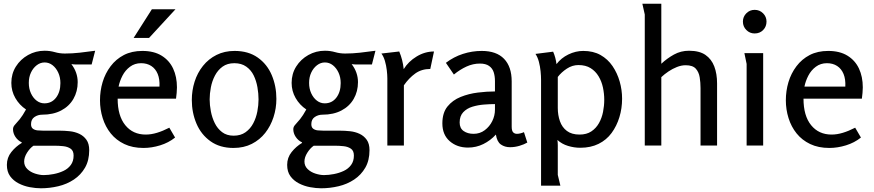

<svg xmlns="http://www.w3.org/2000/svg" viewBox="-20 -783 4701 1033"><path d="M220 -510Q249 -510 275 -502.5Q301 -495 329 -495Q368 -495 408.5 -499.5Q449 -504 492 -510L473 -436H392Q385 -436 378 -436.5Q371 -437 364 -438Q381 -416 389.5 -391.5Q398 -367 398 -341Q398 -291 375 -251Q352 -211 309 -188.5Q266 -166 207 -166Q184 -166 165.5 -153.5Q147 -141 147 -115Q147 -98 157 -90.5Q167 -83 182 -81.5Q197 -80 212 -80H300Q327 -80 355 -77Q383 -74 406.5 -63Q430 -52 445 -31Q460 -10 460 25Q460 80 437.5 119Q415 158 377.5 183Q340 208 293.5 219Q247 230 200 230Q172 230 140 224Q108 218 80 203.5Q52 189 34.5 165Q17 141 17 104Q17 65 41 35Q65 5 97 -14V-17Q76 -27 63 -46.5Q50 -66 50 -88Q50 -101 60.5 -112Q71 -123 86.5 -142Q102 -161 120 -194Q84 -218 62.5 -255.5Q41 -293 41 -337Q41 -386 65.5 -425Q90 -464 131 -487Q172 -510 220 -510ZM220 -447Q197 -447 177.5 -432Q158 -417 146.5 -392.5Q135 -368 135 -337Q135 -306 146.5 -281Q158 -256 177 -241.5Q196 -227 219 -227Q258 -227 281.5 -257.5Q305 -288 305 -336Q305 -367 293.5 -392Q282 -417 263 -432Q244 -447 220 -447ZM160 1Q141 14 125.5 38.5Q110 63 110 86Q110 110 127 126.5Q144 143 169 151Q194 159 215 159Q240 159 268.5 153.5Q297 148 321.5 136.5Q346 125 361 104.5Q376 84 376 54Q376 28 360 17Q344 6 320.5 3.5Q297 1 275 1Z M746 -509Q808 -509 849.5 -483.5Q891 -458 911.5 -414Q932 -370 932 -313Q932 -298 930.5 -283Q929 -268 927 -252H613Q613 -160 654 -109.5Q695 -59 764 -59Q793 -59 824.5 -68.5Q856 -78 891 -96L922 -43Q887 -15 841.5 -1Q796 13 752 13Q693 13 649 -8Q605 -29 576 -65Q547 -101 532.5 -147.5Q518 -194 518 -243Q518 -294 532 -341Q546 -388 575 -426.5Q604 -465 646.5 -487Q689 -509 746 -509ZM739 -443Q705 -443 679.5 -424Q654 -405 639 -376Q624 -347 618 -317H838Q840 -357 828.5 -385Q817 -413 794 -428Q771 -443 739 -443ZM797 -733H924L782 -579H699Z M1236 13Q1163 13 1112.5 -23Q1062 -59 1037 -118Q1012 -177 1012 -245Q1012 -296 1027 -343.5Q1042 -391 1072 -428.5Q1102 -466 1145 -487.5Q1188 -509 1242 -509Q1316 -509 1366.5 -473.5Q1417 -438 1442 -379Q1467 -320 1467 -251Q1467 -200 1451.5 -152.5Q1436 -105 1407 -68Q1378 -31 1335 -9Q1292 13 1236 13ZM1237 -53Q1275 -53 1301 -71.5Q1327 -90 1342.5 -119.5Q1358 -149 1364.5 -183Q1371 -217 1371 -248Q1371 -280 1365 -314Q1359 -348 1345 -377Q1331 -406 1305 -424.5Q1279 -443 1241 -443Q1203 -443 1177.5 -424.5Q1152 -406 1136.5 -376.5Q1121 -347 1114.5 -313Q1108 -279 1108 -248Q1108 -218 1114.5 -184Q1121 -150 1135.5 -120.5Q1150 -91 1175 -72Q1200 -53 1237 -53Z M1728 -510Q1757 -510 1783 -502.5Q1809 -495 1837 -495Q1876 -495 1916.5 -499.5Q1957 -504 2000 -510L1981 -436H1900Q1893 -436 1886 -436.5Q1879 -437 1872 -438Q1889 -416 1897.5 -391.5Q1906 -367 1906 -341Q1906 -291 1883 -251Q1860 -211 1817 -188.5Q1774 -166 1715 -166Q1692 -166 1673.5 -153.5Q1655 -141 1655 -115Q1655 -98 1665 -90.5Q1675 -83 1690 -81.5Q1705 -80 1720 -80H1808Q1835 -80 1863 -77Q1891 -74 1914.5 -63Q1938 -52 1953 -31Q1968 -10 1968 25Q1968 80 1945.5 119Q1923 158 1885.5 183Q1848 208 1801.5 219Q1755 230 1708 230Q1680 230 1648 224Q1616 218 1588 203.5Q1560 189 1542.5 165Q1525 141 1525 104Q1525 65 1549 35Q1573 5 1605 -14V-17Q1584 -27 1571 -46.5Q1558 -66 1558 -88Q1558 -101 1568.5 -112Q1579 -123 1594.5 -142Q1610 -161 1628 -194Q1592 -218 1570.5 -255.5Q1549 -293 1549 -337Q1549 -386 1573.5 -425Q1598 -464 1639 -487Q1680 -510 1728 -510ZM1728 -447Q1705 -447 1685.5 -432Q1666 -417 1654.5 -392.5Q1643 -368 1643 -337Q1643 -306 1654.5 -281Q1666 -256 1685 -241.5Q1704 -227 1727 -227Q1766 -227 1789.5 -257.5Q1813 -288 1813 -336Q1813 -367 1801.5 -392Q1790 -417 1771 -432Q1752 -447 1728 -447ZM1668 1Q1649 14 1633.5 38.5Q1618 63 1618 86Q1618 110 1635 126.5Q1652 143 1677 151Q1702 159 1723 159Q1748 159 1776.5 153.5Q1805 148 1829.5 136.5Q1854 125 1869 104.5Q1884 84 1884 54Q1884 28 1868 17Q1852 6 1828.5 3.5Q1805 1 1783 1Z M2128 -506Q2147 -461 2152 -411Q2177 -452 2221.5 -479Q2266 -506 2315 -506L2295 -412Q2248 -412 2214 -387.5Q2180 -363 2153 -324V0H2064V-361Q2064 -380 2061 -405.5Q2058 -431 2051 -455Q2044 -479 2032 -495Z M2572 -509Q2651 -509 2692 -466.5Q2733 -424 2733 -345V-102Q2733 -79 2741 -71Q2749 -63 2761 -63Q2770 -63 2780 -65.5Q2790 -68 2799 -72L2817 -16Q2800 -6 2775 1.5Q2750 9 2724 9Q2696 9 2675 -5.5Q2654 -20 2648 -59Q2619 -27 2580.5 -8Q2542 11 2498 11Q2439 11 2399.5 -23.5Q2360 -58 2360 -119Q2360 -176 2387.5 -210Q2415 -244 2458.5 -261.5Q2502 -279 2551 -285Q2600 -291 2643 -291V-346Q2643 -374 2636 -395Q2629 -416 2611 -428.5Q2593 -441 2562 -441Q2525 -441 2490 -425Q2455 -409 2422 -382L2379 -445Q2421 -477 2470.5 -493Q2520 -509 2572 -509ZM2643 -223Q2617 -223 2584.5 -220.5Q2552 -218 2522 -209Q2492 -200 2472.5 -179.5Q2453 -159 2453 -124Q2453 -93 2474.5 -78Q2496 -63 2528 -63Q2562 -63 2588 -82.5Q2614 -102 2628.5 -131.5Q2643 -161 2643 -193Z M2956 -505Q2963 -489 2967.5 -472Q2972 -455 2974 -438Q2999 -471 3038 -490Q3077 -509 3118 -509Q3172 -509 3211 -487Q3250 -465 3275.5 -427.5Q3301 -390 3314 -344.5Q3327 -299 3327 -252Q3327 -200 3312.5 -152.5Q3298 -105 3270.5 -67.5Q3243 -30 3200.5 -9Q3158 12 3102 12Q3069 12 3036 2Q3003 -8 2979 -30Q2981 -16 2981 -1.5Q2981 13 2981 21V158L2995 216H2891V-353Q2891 -374 2888.5 -399.5Q2886 -425 2879.5 -450Q2873 -475 2861 -493ZM3092 -433Q3059 -433 3029.5 -413.5Q3000 -394 2981 -369V-202Q2981 -164 2992.5 -131Q3004 -98 3030 -78.5Q3056 -59 3098 -59Q3136 -59 3161.5 -76Q3187 -93 3202.5 -120.5Q3218 -148 3224.5 -181Q3231 -214 3231 -246Q3231 -279 3224 -312Q3217 -345 3200.5 -372.5Q3184 -400 3157.5 -416.5Q3131 -433 3092 -433Z M3538 -763V-440Q3569 -469 3606 -489.5Q3643 -510 3687 -510Q3743 -510 3775.5 -487.5Q3808 -465 3823 -425.5Q3838 -386 3838 -334V0H3749V-309Q3749 -339 3744.5 -367Q3740 -395 3723.5 -413.5Q3707 -432 3669 -432Q3646 -432 3622 -422.5Q3598 -413 3576.5 -398.5Q3555 -384 3538 -368V0H3449V-705L3436 -763Z M4104 -667Q4104 -640 4086 -621.5Q4068 -603 4040 -603Q4014 -603 3995.5 -621.5Q3977 -640 3977 -667Q3977 -693 3995.5 -711.5Q4014 -730 4040 -730Q4067 -730 4085.5 -711.5Q4104 -693 4104 -667ZM4086 -497V0H3997V-439L3985 -497Z M4436 -509Q4498 -509 4539.5 -483.5Q4581 -458 4601.5 -414Q4622 -370 4622 -313Q4622 -298 4620.5 -283Q4619 -268 4617 -252H4303Q4303 -160 4344 -109.5Q4385 -59 4454 -59Q4483 -59 4514.5 -68.5Q4546 -78 4581 -96L4612 -43Q4577 -15 4531.5 -1Q4486 13 4442 13Q4383 13 4339 -8Q4295 -29 4266 -65Q4237 -101 4222.5 -147.5Q4208 -194 4208 -243Q4208 -294 4222 -341Q4236 -388 4265 -426.5Q4294 -465 4336.5 -487Q4379 -509 4436 -509ZM4429 -443Q4395 -443 4369.5 -424Q4344 -405 4329 -376Q4314 -347 4308 -317H4528Q4530 -357 4518.5 -385Q4507 -413 4484 -428Q4461 -443 4429 -443Z"/></svg>

Font: Rosario Medium
Style: Regular
Weight: 500
Version: Version 1.201